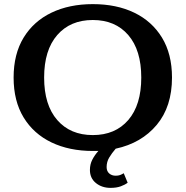

<svg xmlns="http://www.w3.org/2000/svg" viewBox="-20 -717 900 931"><path d="M430 15Q316 15 229.5 -26.5Q143 -68 94.5 -147.5Q46 -227 46 -341Q46 -455 94.5 -534.5Q143 -614 229.5 -655.5Q316 -697 430 -697Q545 -697 631 -655.5Q717 -614 765.5 -534.5Q814 -455 814 -341Q814 -200 740 -111.5Q666 -23 541 4Q522 26 509.5 47Q497 68 497 93Q497 113 509.5 124Q522 135 541 135Q553 135 561.5 132Q570 129 580 123L599 169Q586 179 565.5 186.5Q545 194 516 194Q474 194 445 170.5Q416 147 416 107Q416 80 427.5 57.5Q439 35 457 15Q444 15 430 15ZM430 -62Q539 -62 602 -135Q665 -208 665 -341Q665 -474 602 -547Q539 -620 430 -620Q321 -620 257.5 -547Q194 -474 194 -341Q194 -208 257.5 -135Q321 -62 430 -62Z"/></svg>

Font: Montagu Slab 16pt Medium
Style: Regular
Weight: 500
Designer: Florian Karsten
Foundry: Florian Karsten
Version: Version 1.000; ttfautohint (v1.8.3)